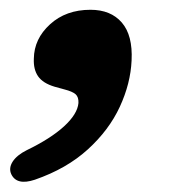

<svg xmlns="http://www.w3.org/2000/svg" viewBox="-58 -176 340 383"><path d="M51 -3Q27.5 -10 18 -23.8Q8.5 -37.5 9.5 -59Q10 -98.5 41.8 -127.5Q73.5 -156.5 122.5 -156.5Q163 -156.5 185 -131Q207 -105.5 204.5 -55.5Q202.5 -9.5 181 37Q159.5 83.5 117.2 122Q75 160.5 11.5 182.5Q-24.5 194.5 -35.5 171.5Q-41 159.5 -32.8 146.5Q-24.5 133.5 -4.5 123.5Q43 100.5 69.8 76Q96.5 51.5 98.5 29.5Q99 17.5 92.8 12Q86.5 6.5 71 2.5Z"/></svg>

Font: Fraunces 144pt SuperSoft
Style: Bold Italic
Weight: 700
Italic angle: -16°
Version: Version 1.000;[0bf87f6ff]